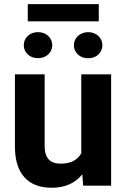

<svg xmlns="http://www.w3.org/2000/svg" viewBox="-20 -881 600 911"><path d="M50.8 0ZM370.6 -53.7Q318.4 9.8 226.1 9.8Q141.1 9.8 96.4 -39.1Q51.8 -87.9 50.8 -182.1V-528.3H191.9V-187Q191.9 -104.5 267.1 -104.5Q338.9 -104.5 365.7 -154.3V-528.3H507.3V0H374.5ZM92.8 -666.5Q92.8 -679.7 97.9 -690.9Q103 -702.1 111.8 -710.7Q120.6 -719.2 133.1 -723.9Q145.5 -728.5 160.2 -728.5Q174.8 -728.5 187.3 -723.9Q199.7 -719.2 208.7 -710.7Q217.8 -702.1 222.9 -690.9Q228 -679.7 228 -666.5Q228 -653.3 222.9 -642.1Q217.8 -630.9 208.7 -622.6Q199.7 -614.3 187.3 -609.6Q174.8 -605 160.2 -605Q145.5 -605 133.1 -609.6Q120.6 -614.3 111.8 -622.6Q103 -630.9 97.9 -642.1Q92.8 -653.3 92.8 -666.5ZM330.6 -666.5Q330.6 -679.7 335.7 -690.9Q340.8 -702.1 349.9 -710.4Q358.9 -718.8 371.3 -723.6Q383.8 -728.5 398.4 -728.5Q413.1 -728.5 425.5 -723.6Q438 -718.8 446.8 -710.4Q455.6 -702.1 460.7 -690.9Q465.8 -679.7 465.8 -666.5Q465.8 -653.3 460.7 -642.1Q455.6 -630.9 446.8 -622.3Q438 -613.8 425.5 -609.1Q413.1 -604.5 398.4 -604.5Q383.8 -604.5 371.3 -609.1Q358.9 -613.8 349.9 -622.3Q340.8 -630.9 335.7 -642.1Q330.6 -653.3 330.6 -666.5ZM448.7 -779.8H111.8V-861.3H448.7Z"/></svg>

Font: Roboto
Style: Bold
Weight: 700
Designer: Google
Version: Version 2.134; 2016; ttfautohint (v1.6)